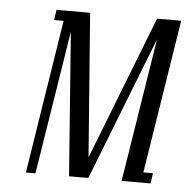

<svg xmlns="http://www.w3.org/2000/svg" viewBox="-43 -554 585 597"><g transform="rotate(5 249.5 -256.0)"><path d="M59.1 0 134.8 -480H105L109.9 -512.2H214.8L249 -64L423.8 -512.2H499L422.9 -32.2H453.1L448.2 0H357.9L429.2 -448.2L253.9 0H193.8L160.2 -448.2L88.9 0Z"/></g></svg>

Font: Gawaa
Style: Italic
Weight: 400
Designer: T. Christopher White
Version: Version 1.0